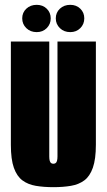

<svg xmlns="http://www.w3.org/2000/svg" viewBox="-20 -763 442 795"><path d="M201 12Q161 12 128.5 6.5Q96 1 73 -16Q50 -33 37.5 -68Q25 -103 25 -163V-591H184V-115Q184 -104 186 -97Q188 -90 192 -87.5Q196 -85 201 -85Q206 -85 210 -87.5Q214 -90 216 -97Q218 -104 218 -115V-591H377V-164Q377 -104 364.5 -68.5Q352 -33 329 -16Q306 1 273.5 6.5Q241 12 201 12ZM132 -630Q106 -630 89 -646.5Q72 -663 72 -687Q72 -711 89 -727Q106 -743 132 -743Q157 -743 173.5 -727Q190 -711 190 -687Q190 -663 173.5 -646.5Q157 -630 132 -630ZM271 -630Q245 -630 228 -646.5Q211 -663 211 -687Q211 -711 228 -727Q245 -743 271 -743Q296 -743 312.5 -727Q329 -711 329 -687Q329 -663 312.5 -646.5Q296 -630 271 -630Z"/></svg>

Font: Alumni Sans Thin Black
Style: Regular
Weight: 900
Version: Version 1.018